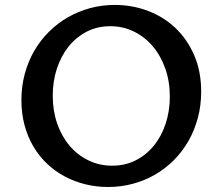

<svg xmlns="http://www.w3.org/2000/svg" viewBox="-20 -745 898 775"><path d="M432.6 -76.2Q485.4 -76.2 528.3 -98.1Q571.3 -120.1 601.8 -158Q632.3 -195.8 648.9 -246.6Q665.5 -297.4 665.5 -355Q665.5 -416 647.2 -468Q628.9 -520 596.7 -558.1Q564.5 -596.2 520.5 -617.7Q476.6 -639.2 425.3 -639.2Q372.1 -639.2 329.1 -616.7Q286.1 -594.2 255.9 -555.9Q225.6 -517.6 209.2 -466.8Q192.9 -416 192.9 -358.9Q192.9 -297.9 210.9 -246.1Q229 -194.3 261 -156.7Q293 -119.1 336.9 -97.7Q380.9 -76.2 432.6 -76.2ZM416 9.8Q368.7 9.8 324.2 -1.2Q279.8 -12.2 241 -33Q202.1 -53.7 170.2 -84Q138.2 -114.3 115 -153.3Q91.8 -192.4 79.1 -239.5Q66.4 -286.6 66.4 -340.8Q66.4 -397 80.1 -447.3Q93.8 -497.6 118.4 -540Q143.1 -582.5 177.7 -616.9Q212.4 -651.4 254.2 -675.3Q295.9 -699.2 343.8 -712.2Q391.6 -725.1 443.4 -725.1Q513.2 -725.1 576.4 -701.4Q639.6 -677.7 687.5 -632.6Q735.4 -587.4 763.7 -522.5Q792 -457.5 792 -375Q792 -319.3 778.6 -269Q765.1 -218.8 740.7 -176Q716.3 -133.3 682.1 -98.9Q647.9 -64.5 606.2 -40.3Q564.5 -16.1 516.4 -3.2Q468.3 9.8 416 9.8Z"/></svg>

Font: Proza Libre
Style: Medium
Weight: 500
Designer: Jasper de Waard
Foundry: Jasper de Waard
Version: Version 1.000; ttfautohint (v1.4.1.8-43bc)